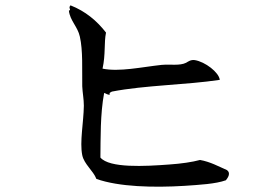

<svg xmlns="http://www.w3.org/2000/svg" viewBox="-20 -737 1040 719"><path d="M830 -100C798 -114 768 -131 729 -138C700 -130 658 -124 614 -121C522 -114 390 -107 356 -147C357 -218 355 -309 370 -389C377 -387 382 -382 391 -382C388 -391 395 -391 399 -394C523 -418 678 -419 803 -438C800 -466 748 -506 709 -512C694 -514 684 -506 677 -502C653 -490 618 -497 585 -494C511 -486 426 -467 364 -480C376 -535 369 -576 377 -615C343 -659 300 -695 244 -717C234 -706 249 -701 238 -697C242 -660 271 -637 279 -600C291 -547 287 -479 288 -414C289 -390 294 -366 294 -341C293 -277 278 -206 288 -156C295 -122 329 -98 341 -67C425 -37 556 -34 670 -41C728 -45 787 -48 826 -62C834 -72 845 -89 830 -100Z"/></svg>

Font: Yuji Syuku Std R
Style: Regular
Weight: 400
Designer: Kataoka Yuji
Foundry: Kinuta Font Factory
Version: Version 3.000;hotconv 1.0.111;makeotfexe 2.5.65597